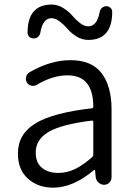

<svg xmlns="http://www.w3.org/2000/svg" viewBox="-20 -821 599 853"><path d="M216.8 12.7Q148.4 12.7 104 -27.3Q59.6 -67.4 59.6 -138.7Q59.6 -225.6 137.7 -272.9Q215.8 -320.3 387.7 -339.8Q395.5 -340.8 394.5 -348.6Q393.6 -486.3 280.3 -486.3Q213.9 -486.3 143.6 -444.3Q131.8 -437.5 119.1 -440.4Q106.4 -443.4 99.6 -454.1Q92.8 -466.8 96.2 -480Q99.6 -493.2 111.3 -500Q204.1 -553.7 293 -553.7Q387.7 -553.7 431.6 -495.6Q475.6 -437.5 475.6 -335V-33.2Q475.6 -19.5 465.8 -9.8Q456.1 0 442.4 0Q428.7 0 418 -9.8Q407.2 -19.5 405.3 -33.2L402.3 -64.5Q402.3 -66.4 400.9 -66.4Q399.4 -66.4 397.5 -65.4Q304.7 12.7 216.8 12.7ZM239.3 -52.7Q277.3 -52.7 313 -69.8Q348.6 -86.9 389.6 -123Q394.5 -127.9 394.5 -135.7V-278.3Q394.5 -286.1 387.7 -285.2Q252.9 -268.6 195.8 -234.9Q138.7 -201.2 138.7 -143.6Q138.7 -97.7 166.5 -75.2Q194.3 -52.7 239.3 -52.7ZM372.1 -643.6Q344.7 -643.6 320.3 -658.7Q295.9 -673.8 280.8 -691.9Q265.6 -710 246.1 -725.1Q226.6 -740.2 209 -740.2Q169.9 -740.2 159.2 -675.8Q157.2 -664.1 148.4 -656.7Q139.6 -649.4 127.9 -650.4Q116.2 -650.4 108.4 -659.2Q102.5 -667 102.5 -675.8Q102.5 -800.8 210 -800.8Q236.3 -800.8 260.7 -785.6Q285.2 -770.5 300.3 -752.4Q315.4 -734.4 334.5 -719.2Q353.5 -704.1 372.1 -704.1Q411.1 -704.1 422.9 -767.6Q424.8 -779.3 433.6 -786.6Q442.4 -793.9 453.6 -793.5Q464.8 -793 472.7 -784.2Q478.5 -777.3 478.5 -768.6Q478.5 -643.6 372.1 -643.6Z"/></svg>

Font: Gen Jyuu Gothic Normal
Style: Regular
Weight: 300
Designer: [Source Han Sans]
Ryoko NISHIZUKA  (kana & ideographs); Paul D. Hunt (Latin, Greek & Cyrillic); Wenlong ZHANG  (bopomofo
Version: Version 1.002.20150607